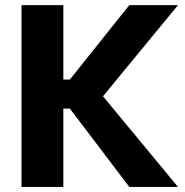

<svg xmlns="http://www.w3.org/2000/svg" viewBox="-20 -742 735 762"><path d="M493.2 -721.7H686.5L388.7 -359.9L686.5 0H493.2L257.3 -311H231.4V0H65.4V-721.7H231.4V-426.3H257.3Z"/></svg>

Font: Estedad-FD ExtraBold
Style: Regular
Weight: 800
Designer: Amin Abedi
Version: Version 7.3